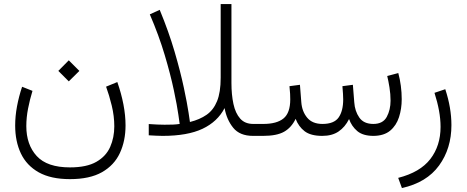

<svg xmlns="http://www.w3.org/2000/svg" viewBox="-20 -678 2328 958"><path d="M323.2 -377 376 -324.2 323.2 -272 271 -324.2ZM329.1 157.2Q412.6 157.2 460.9 129.4Q509.3 101.6 529.8 54.9Q550.3 8.3 550.3 -47.9Q550.3 -98.6 537.6 -150.9Q524.9 -203.1 509.3 -245.6L565.4 -268.6Q585.4 -211.4 595.9 -156.7Q606.4 -102.1 606.4 -52.2Q606.4 24.9 578.1 85.7Q549.8 146.5 488.8 181.2Q427.7 215.8 329.1 215.8Q233.9 215.8 173.3 181.9Q112.8 147.9 84.2 87.6Q55.7 27.3 55.7 -51.8Q55.7 -98.1 64.9 -147.7Q74.2 -197.3 90.3 -245.1L142.1 -224.6Q128.9 -181.6 120.1 -136.7Q111.3 -91.8 111.3 -48.8Q111.3 43.9 163.3 100.6Q215.3 157.2 329.1 157.2Z M927.7 -69.3Q976.6 -81.5 1010.7 -105.2Q1044.9 -128.9 1063 -173.1Q1081.1 -217.3 1081.1 -290V-657.7H1134.8V-264.2Q1134.8 -205.6 1144.8 -159.2Q1154.8 -112.8 1178.5 -86.2Q1202.1 -59.6 1243.7 -59.6H1267.1V0H1242.7Q1176.3 0 1143.6 -40.5Q1110.8 -81.1 1100.6 -138.7Q1065.4 -70.8 990.5 -35.4Q915.5 0 791 0Q774.4 0 757.3 -1Q740.2 -2 722.2 -2.9V-59.1Q746.6 -57.6 764.6 -56.6Q782.7 -55.7 800.8 -55.7Q827.1 -55.7 843.8 -56.4Q860.4 -57.1 876.5 -59.6Q876.5 -59.6 870.1 -105Q863.8 -150.4 847.4 -227.8Q831.1 -305.2 802 -403.1Q772.9 -501 727.5 -606.4L776.9 -628.9Q821.8 -520.5 851.1 -420.4Q880.4 -320.3 897.2 -241Q914.1 -161.6 920.9 -115.5Q927.7 -69.3 927.7 -69.3Z M1587.9 0Q1530.3 0 1500 -23.2Q1469.7 -46.4 1455.1 -85Q1434.1 -41.5 1397.7 -20.8Q1361.3 0 1292.5 0H1247.6V-59.6H1293.5Q1361.3 -59.6 1394.8 -87.2Q1428.2 -114.7 1428.2 -182.1Q1428.2 -193.8 1427.5 -209.7Q1426.8 -225.6 1424.3 -248L1476.6 -254.9L1483.4 -168Q1486.8 -122.1 1512.7 -90.8Q1538.6 -59.6 1588.9 -59.6Q1647 -59.6 1669.7 -92Q1692.4 -124.5 1692.4 -182.1Q1692.4 -193.8 1691.4 -209.7Q1690.4 -225.6 1688.5 -248L1740.7 -254.9L1747.6 -168Q1750.5 -123.5 1772.7 -91.6Q1794.9 -59.6 1842.8 -59.6Q1890.6 -59.6 1909.7 -94.7Q1928.7 -129.9 1928.7 -175.8Q1928.7 -208.5 1923.3 -241.7Q1918 -274.9 1912.1 -298.8L1967.3 -313.5Q1975.6 -283.2 1980 -249.8Q1984.4 -216.3 1984.4 -183.1Q1984.4 -135.3 1970.9 -93.5Q1957.5 -51.8 1926.8 -26.1Q1896 -0.5 1843.8 0Q1791 0 1762.7 -23.9Q1734.4 -47.9 1721.7 -84Q1701.7 -43.9 1669.4 -22Q1637.2 0 1587.9 0Z M1985.4 260.3 1966.8 209.5Q2076.2 181.6 2127.2 115.5Q2178.2 49.3 2178.2 -44.9Q2178.2 -84 2170.4 -126.5Q2162.6 -168.9 2147.9 -214.8L2201.7 -232.9Q2232.4 -140.1 2232.4 -53.7Q2232.4 63 2170.7 147.9Q2108.9 232.9 1985.4 260.3Z"/></svg>

Font: Vazirmatn UI FD ExtraLight
Style: Regular
Weight: 200
Designer: Saber Rastikerdar
Foundry: Saber Rastikerdar
Version: Version 33.003